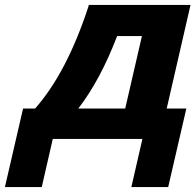

<svg xmlns="http://www.w3.org/2000/svg" viewBox="-51 -566 796 782"><path d="M268 -124H459L527 -419H426Q358 -241 268 -124ZM43 -124H92Q221 -270 309 -539L311 -546H725L628 -124H708L634 196H484L529 0H164L119 196H-31Z"/></svg>

Font: Passageway
Style: BdIt
Weight: 700
Foundry: Ascender Corporation
Version: Version 1.11